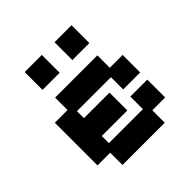

<svg xmlns="http://www.w3.org/2000/svg" viewBox="-177 -799 951 951"><g transform="rotate(-45 298.5 -323.0)"><path d="M150 11V-75H61V-374H150V-461H446V-374H536V-251H417V-337H179V-288H358V-163H179V-113H417V-201H536V-76H446V11ZM133 -532V-657H253V-532ZM342 -532V-657H461V-532Z"/></g></svg>

Font: Pixelify Sans SemiBold
Style: Regular
Weight: 600
Designer: Stefie Justprince
Foundry: Typecalism Foundryline
Version: Version 1.000